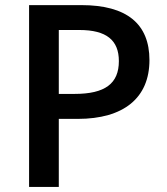

<svg xmlns="http://www.w3.org/2000/svg" viewBox="-20 -734 655 754"><path d="M566.9 -498C566.9 -640.1 478 -713.9 299.8 -713.9H94.2V0H210.9V-267.1H285.2C465.3 -267.1 566.9 -349.1 566.9 -498ZM210.9 -616.2H292C397.9 -616.2 446.8 -576.2 446.8 -494.1C446.8 -405.8 392.6 -365.2 272.9 -365.2H210.9Z"/></svg>

Font: Sahel SemiBold
Style: Bold
Weight: 600
Foundry: Saber Rastikerdar (saber.rastikerdar@gmail.com)
Version: Version 3.4.0